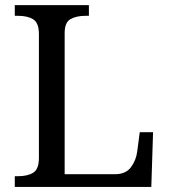

<svg xmlns="http://www.w3.org/2000/svg" viewBox="-20 -734 663 754"><path d="M581.1 -214.8 574.2 0H38.1V-42H50.8Q88.4 -42 110.6 -55.9Q132.8 -69.8 132.8 -113.8V-600.1Q132.8 -644 110.6 -658Q88.4 -671.9 50.8 -671.9H38.1V-713.9H329.1V-671.9H315.9Q279.8 -671.9 256.8 -658.9Q233.9 -646 233.9 -604V-49.8H431.2Q473.6 -49.8 494.1 -77.1Q514.6 -104.5 519 -140.1L528.8 -214.8Z"/></svg>

Font: Koh Santepheap
Style: Regular
Weight: 400
Designer: Danh Hong
Version: Version 2.002; ttfautohint (v1.8.3)